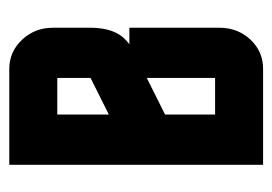

<svg xmlns="http://www.w3.org/2000/svg" viewBox="-108 -488 595 420"><g transform="rotate(-90 190.0 -277.5)"><path d="M40 0V-555.2H250Q287.1 -555.2 313.5 -527.3Q339.8 -499.5 339.8 -460V-377.4Q339.8 -343.8 328.1 -320.3Q320.3 -304.7 303.7 -292.5H339.8V-95.2Q339.8 -55.2 313.5 -27.3Q287.6 0 250 0ZM230 -377.4V-450.2H149.9V-337.4ZM230 -254.4 149.9 -214.4V-105H230Z"/></g></svg>

Font: Horta
Style: Regular
Weight: 600
Width: 3
Version: Version 0.11